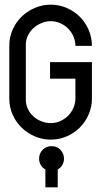

<svg xmlns="http://www.w3.org/2000/svg" viewBox="-20 -600 435 825"><path d="M375 -177Q375 -141 361 -108.5Q347 -76 323 -52Q299 -28 266.5 -14Q234 0 198 0Q162 0 129.5 -14Q97 -28 72.5 -52Q48 -76 34 -108Q20 -140 20 -176V-404Q20 -440 34 -472Q48 -504 72.5 -528Q97 -552 129.5 -566Q162 -580 198 -580Q234 -580 266.5 -566Q299 -552 323 -528Q347 -504 361 -471.5Q375 -439 375 -403H304Q304 -424 295.5 -443.5Q287 -463 272.5 -477.5Q258 -492 238.5 -500.5Q219 -509 198 -509Q178 -509 158.5 -501Q139 -493 124 -479.5Q109 -466 100 -447.5Q91 -429 91 -408V-171Q91 -150 100 -131.5Q109 -113 124 -99.5Q139 -86 158.5 -78.5Q178 -71 198 -71Q219 -71 238.5 -79.5Q258 -88 272.5 -102.5Q287 -117 295.5 -136.5Q304 -156 304 -177V-262H195V-333H375ZM175 128Q162 121 155 108.5Q148 96 148 82Q148 59 163.5 43.5Q179 28 202 28Q225 28 240 44Q255 60 255 82Q255 96 248 108.5Q241 121 228 128V205H175V128Z"/></svg>

Font: Googee
Style: Regular
Weight: 400
Designer: Peter Wiegel
Foundry: CATFonts Peter Wiegel
Version: 1.000